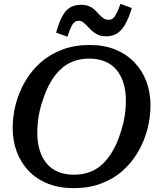

<svg xmlns="http://www.w3.org/2000/svg" viewBox="-20 -962 845 999"><path d="M363 17Q288 17 229 -6.5Q170 -30 129 -73Q88 -116 67 -173Q46 -230 46 -296Q46 -360 62.5 -422Q79 -484 111.5 -539.5Q144 -595 191.5 -637Q239 -679 303 -703.5Q367 -728 446 -728Q522 -728 580.5 -704Q639 -680 680 -637Q721 -594 742 -537Q763 -480 763 -414Q763 -350 746.5 -288Q730 -226 697.5 -170.5Q665 -115 617.5 -73Q570 -31 506 -7Q442 17 363 17ZM444 -657Q400 -657 363 -643.5Q326 -630 296.5 -602.5Q267 -575 243.5 -535Q220 -495 203 -442Q193 -414 186.5 -385Q180 -356 177 -327.5Q174 -299 174 -271Q174 -222 186 -182Q198 -142 221.5 -113Q245 -84 281 -68.5Q317 -53 365 -53Q409 -53 446 -66.5Q483 -80 512.5 -107.5Q542 -135 565.5 -175Q589 -215 606 -268Q616 -297 622.5 -325.5Q629 -354 632 -382.5Q635 -411 635 -439Q635 -488 623 -528Q611 -568 587.5 -597Q564 -626 528 -641.5Q492 -657 444 -657ZM533 -773Q507 -773 489 -781.5Q471 -790 458 -802Q445 -814 434.5 -825.5Q424 -837 413.5 -845.5Q403 -854 390 -854Q369 -854 357 -834.5Q345 -815 331 -771L272 -792Q287 -846 304.5 -878Q322 -910 345.5 -923.5Q369 -937 402 -937Q426 -937 443.5 -929.5Q461 -922 473.5 -910Q486 -898 496.5 -886.5Q507 -875 518 -867Q529 -859 544 -859Q560 -859 569.5 -868Q579 -877 588 -895.5Q597 -914 607 -942L666 -920Q649 -865 630 -833Q611 -801 587.5 -787Q564 -773 533 -773Z"/></svg>

Font: Roboto Serif Medium
Style: Italic
Weight: 500
Italic angle: -10°
Designer: Greg Gazdowicz
Foundry: Commercial Type
Version: Version 1.008